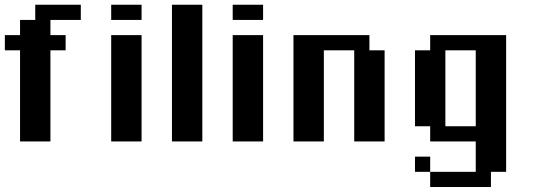

<svg xmlns="http://www.w3.org/2000/svg" viewBox="-20 -582 2228 790"><path d="M187.5 0V-375H250V-437.5H187.5V-500H312.5V-562.5H125V-500H62.5V-437.5H0V-375H62.5V0Z M437.5 -562.5V-500H562.5V-562.5ZM562.5 0V-437.5H437.5V0Z M812.5 0V-562.5H687.5V0Z M937.5 -562.5V-500H1062.5V-562.5ZM1062.5 0V-437.5H937.5V0Z M1562.5 0V-375H1500V-437.5H1187.5V0H1312.5V-375H1437.5V0Z M2000 187.5V125H2062.5V-437.5H1750V-375H1687.5V-62.5H1750V0H1937.5V125H1750V187.5ZM1812.5 -62.5V-375H1937.5V-62.5ZM1750 62.5H1687.5V125H1750Z"/></svg>

Font: Chicago Kare
Style: Regular
Weight: 400
Designer: Duane King
Version: Version 1.001;hotconv 1.0.109;makeotfexe 2.5.65596